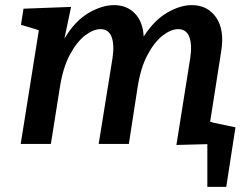

<svg xmlns="http://www.w3.org/2000/svg" viewBox="-20 -563 983 751"><path d="M670 4 724 -335Q732 -388 720.5 -418.5Q709 -449 677 -449Q649 -449 616.5 -424Q584 -399 557 -348.5Q530 -298 518 -220L484 0H366L420 -335Q428 -388 416.5 -418.5Q405 -449 373 -449Q345 -449 312.5 -424Q280 -399 253 -348.5Q226 -298 214 -220L179 0H61L132 -445L62 -466L72 -529L258 -536L232 -412Q273 -481 326 -512Q379 -543 426 -543Q476 -543 507.5 -510.5Q539 -478 542 -420Q583 -484 634 -513.5Q685 -543 730 -543Q792 -543 825.5 -494.5Q859 -446 845 -361L802 -87L873 -66L863 -1ZM791 168V-3H742L724 -102L901 -65L865 168Z"/></svg>

Font: Bitter SemiBold
Style: Italic
Weight: 600
Italic angle: -9°
Designer: Sol Matas, and Bitter project Authors
Foundry: Sol Matas
Version: Version 2.001